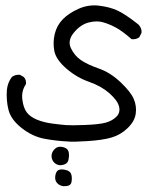

<svg xmlns="http://www.w3.org/2000/svg" viewBox="-20 -342 540 696"><path d="M210 333Q195 331 186.5 321Q178 311 180.5 295Q183 279 192 274.5Q201 270 218 274Q235 278 238.5 290.5Q242 303 239 318.5Q236 334 210 333ZM197 257Q182 255 174 244.5Q166 234 167 221Q168 208 179 197.5Q190 187 207.5 191Q225 195 228.5 207.5Q232 220 228 238Q224 256 197 257ZM228 171Q184 169 141 161Q98 153 59 122.5Q20 92 11 57Q2 22 5 -17Q8 -43 23 -63Q35 -72 52 -71L66 -63Q76 -53 74 -37Q57 -12 61 19Q65 50 77.5 66Q90 82 114.5 92Q139 102 170 106Q201 110 219.5 111.5Q238 113 289 111Q340 109 363.5 102.5Q387 96 402 81Q417 66 411.5 44Q406 22 376.5 -4Q347 -30 302.5 -45.5Q258 -61 220.5 -93.5Q183 -126 177 -157Q171 -188 178.5 -219Q186 -250 207.5 -272Q229 -294 264.5 -310Q300 -326 338.5 -321.5Q377 -317 405.5 -304Q434 -291 482 -253Q495 -239 493 -223L485 -207Q473 -198 457 -200Q424 -229 401 -241.5Q378 -254 354.5 -261Q331 -268 301.5 -260.5Q272 -253 248 -224Q224 -195 237 -167.5Q250 -140 273.5 -124Q297 -108 338.5 -93.5Q380 -79 417 -44Q454 -9 465 17Q476 43 472 70.5Q468 98 442.5 122.5Q417 147 384.5 156.5Q352 166 297 169.5Q242 173 228 171Z"/></svg>

Font: NaniFont Regular
Style: Regular
Weight: 400
Designer: Nanigashitei
Version: Version 1.036